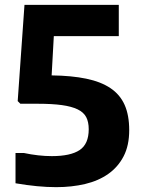

<svg xmlns="http://www.w3.org/2000/svg" viewBox="-20 -760 584 792"><path d="M212 12Q174 12 132.5 8Q91 4 44 -4V-129H78Q139 -116 194 -116Q271 -116 308.5 -141Q346 -166 346 -227Q346 -257 335.5 -277Q325 -297 300 -309Q275 -321 235 -326.5Q195 -332 137 -332H64L53 -343L81 -740H470V-611H202L193 -449Q275 -448 335.5 -435.5Q396 -423 435.5 -396.5Q475 -370 494 -327.5Q513 -285 513 -223Q513 -160 490 -115.5Q467 -71 426.5 -42.5Q386 -14 331 -1Q276 12 212 12Z"/></svg>

Font: Encode Sans Narrow
Style: Bold
Weight: 700
Designer: Pablo Impallari, Andres Torresi
Foundry: Pablo Impallari, Andres Torresi
Version: Version 1.000; ttfautohint (v1.00) -l 8 -r 50 -G 200 -x 14 -